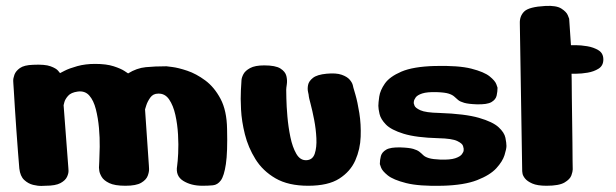

<svg xmlns="http://www.w3.org/2000/svg" viewBox="-20 -625 2071 646"><path d="M133 0Q133 0 120.5 0.5Q108 1 91.5 -3Q75 -7 61.5 -19.5Q48 -32 45 -58Q43 -79 40.5 -114Q38 -149 35 -188.5Q32 -228 30 -263Q28 -298 26.5 -320.5Q25 -343 25 -343Q25 -343 24.5 -352Q24 -361 28.5 -373.5Q33 -386 47 -396Q61 -406 91 -407Q131 -409 150 -402Q169 -395 175.5 -387Q182 -379 182 -379Q182 -379 197.5 -387Q213 -395 240 -402.5Q267 -410 300 -410Q338 -410 362.5 -402Q387 -394 399 -386Q411 -378 411 -378Q440 -396 470.5 -399Q501 -402 540 -402Q540 -402 560 -399.5Q580 -397 610 -387Q640 -377 670.5 -354.5Q701 -332 722 -292.5Q743 -253 744 -191Q746 -113 740 -73Q734 -33 723 -18Q712 -3 696 -1.5Q680 0 661 0Q623 0 596.5 -16.5Q570 -33 576 -67Q578 -80 579.5 -109Q581 -138 579 -172.5Q577 -207 570 -238.5Q563 -270 549 -290.5Q535 -311 512 -310Q495 -310 485.5 -296.5Q476 -283 472 -270Q468 -257 468 -257L481 -67Q481 -67 481.5 -57Q482 -47 477 -33.5Q472 -20 455 -10Q438 0 402 0Q366 0 347.5 -9Q329 -18 322 -30Q315 -42 314 -51Q313 -60 313 -61Q313 -62 314 -81.5Q315 -101 315.5 -131Q316 -161 313 -194.5Q310 -228 302.5 -257.5Q295 -287 280.5 -303.5Q266 -320 242 -317Q219 -314 209 -302.5Q199 -291 196.5 -281Q194 -271 194 -271L210 -60Q210 -60 210.5 -51Q211 -42 205.5 -30Q200 -18 183.5 -9Q167 0 133 0Z M792 -346Q792 -346 792.5 -355Q793 -364 799 -375.5Q805 -387 821.5 -396Q838 -405 869 -405Q907 -405 923.5 -394.5Q940 -384 943.5 -369.5Q947 -355 945 -341.5Q943 -328 943 -323Q943 -319 943.5 -293.5Q944 -268 947 -233Q950 -198 957 -164Q964 -130 977 -107.5Q990 -85 1011 -86Q1032 -87 1039 -108Q1046 -129 1044.5 -160Q1043 -191 1037 -222Q1031 -253 1025 -275.5Q1019 -298 1019 -301Q1019 -305 1016.5 -315.5Q1014 -326 1016.5 -339Q1019 -352 1033 -363Q1047 -374 1079 -377Q1111 -380 1129.5 -373.5Q1148 -367 1156.5 -357Q1165 -347 1167 -338.5Q1169 -330 1169 -330Q1169 -330 1176 -306Q1183 -282 1189 -244.5Q1195 -207 1193.5 -165Q1192 -123 1175.5 -85.5Q1159 -48 1121.5 -24Q1084 0 1017 0Q950 0 907 -25Q864 -50 839.5 -89.5Q815 -129 804 -173Q793 -217 791 -256.5Q789 -296 790.5 -321Q792 -346 792 -346Z M1455 -160Q1380 -162 1338 -175Q1296 -188 1278.5 -206Q1261 -224 1257 -241.5Q1253 -259 1253 -269Q1253 -279 1256 -300Q1259 -321 1275 -344Q1291 -367 1330.5 -384Q1370 -401 1443 -403Q1523 -405 1566 -394Q1609 -383 1627.5 -368Q1646 -353 1650 -341.5Q1654 -330 1654 -330Q1654 -317 1651 -303.5Q1648 -290 1633.5 -281.5Q1619 -273 1584 -274Q1556 -275 1542 -279Q1528 -283 1521.5 -288.5Q1515 -294 1508.5 -300Q1502 -306 1489.5 -310Q1477 -314 1450 -315Q1417 -316 1400.5 -310.5Q1384 -305 1378.5 -297Q1373 -289 1372.5 -283.5Q1372 -278 1372 -278Q1372 -278 1374.5 -270Q1377 -262 1394.5 -254Q1412 -246 1458 -245Q1545 -242 1591.5 -228.5Q1638 -215 1657.5 -197Q1677 -179 1680.5 -161.5Q1684 -144 1684 -134Q1684 -124 1677.5 -103Q1671 -82 1650 -59Q1629 -36 1585.5 -19Q1542 -2 1469 0Q1390 2 1346.5 -9Q1303 -20 1284.5 -35Q1266 -50 1262 -61.5Q1258 -73 1258 -73Q1258 -87 1261.5 -100Q1265 -113 1279.5 -121.5Q1294 -130 1328 -129Q1357 -128 1370.5 -124Q1384 -120 1391 -114.5Q1398 -109 1404 -103Q1410 -97 1423 -93Q1436 -89 1462 -88Q1495 -87 1511.5 -92.5Q1528 -98 1534 -106Q1540 -114 1540 -119.5Q1540 -125 1540 -125Q1540 -125 1538 -133.5Q1536 -142 1518.5 -150.5Q1501 -159 1455 -160Z M1729 -546Q1728 -571 1744 -586.5Q1760 -602 1815 -605Q1852 -607 1869 -596Q1886 -585 1890.5 -573.5Q1895 -562 1895 -562L1901 -473Q1901 -473 1917.5 -473Q1934 -473 1955.5 -469.5Q1977 -466 1993.5 -456Q2010 -446 2010 -425Q2010 -404 1994 -394Q1978 -384 1957 -380.5Q1936 -377 1919.5 -377Q1903 -377 1903 -377Q1903 -377 1903.5 -354.5Q1904 -332 1904 -296.5Q1904 -261 1905 -221Q1906 -181 1906 -144.5Q1906 -108 1906.5 -83.5Q1907 -59 1907 -55Q1907 -48 1902.5 -35Q1898 -22 1879.5 -11Q1861 0 1819 0Q1788 0 1771 -7.5Q1754 -15 1746.5 -24.5Q1739 -34 1738 -41.5Q1737 -49 1737 -49Z"/></svg>

Font: Nerko One
Style: Regular
Weight: 400
Designer: Nermin Kahrimanovic
Foundry: Nermin Kahrimanovic
Version: Version 1.101